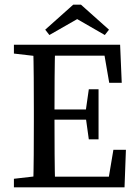

<svg xmlns="http://www.w3.org/2000/svg" viewBox="-20 -808 594 828"><path d="M40 0V-37L161 -51H171V0ZM123 0Q125 -69 125.5 -140.5Q126 -212 126 -285V-330Q126 -401 125.5 -472.5Q125 -544 123 -615H218Q216 -545 215.5 -473.5Q215 -402 215 -330V-295Q215 -216 215.5 -143.5Q216 -71 218 0ZM171 0V-46H477L445 -19L469 -162H523L517 0ZM171 -292V-336H378V-292ZM363 -207 349 -308V-325L363 -423H405V-207ZM40 -577V-615H171V-563H161ZM451 -451 426 -596 458 -568H171V-615H498L505 -451ZM329 -788 450 -680 432 -657 274 -748H352L193 -657L175 -680L296 -788Z"/></svg>

Font: Lisu Bosa Light
Style: Regular
Weight: 300
Designer: David Morse, Annie Olsen, Victor Gaultney, Frank Grießhammer (Latin)
Foundry: SIL International
Version: Version 2.000